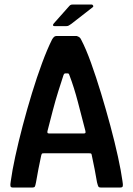

<svg xmlns="http://www.w3.org/2000/svg" viewBox="-20 -833 591 853"><path d="M36 0Q28 0 26.5 -6Q25 -12 28 -29Q34 -74 48 -138.5Q62 -203 81 -275Q100 -347 122 -419Q144 -491 167 -553Q190 -615 211 -657Q215 -664 219.5 -668.5Q224 -673 230 -673H321Q327 -671 332 -668Q337 -665 341 -656Q362 -616 384.5 -553.5Q407 -491 429 -418.5Q451 -346 470.5 -273.5Q490 -201 504 -137Q518 -73 524 -29Q527 -12 525.5 -6Q524 0 515 0H427Q420 0 417.5 -3.5Q415 -7 411 -23Q407 -48 400.5 -81Q394 -114 388 -142Q387 -149 385 -150.5Q383 -152 376 -152H175Q168 -152 166.5 -150.5Q165 -149 163 -142Q157 -114 150.5 -81Q144 -48 140 -23Q137 -7 134.5 -3.5Q132 0 125 0ZM199 -240H352Q358 -240 359.5 -242.5Q361 -245 359 -253Q343 -315 326 -380Q309 -445 288 -500Q286 -507 281 -507H270Q265 -507 262 -499Q252 -469 239 -427.5Q226 -386 214 -340Q202 -294 191 -251Q190 -246 191 -243Q192 -240 199 -240ZM275 -717H222Q216 -717 215.5 -721Q215 -725 220 -730L284 -802Q289 -808 292.5 -810.5Q296 -813 305 -813H387Q391 -813 393.5 -808.5Q396 -804 392 -801L297 -727Q290 -722 285.5 -719.5Q281 -717 275 -717Z"/></svg>

Font: Glory SemiBold
Style: Regular
Weight: 600
Designer: Robert Leuschke
Foundry: Robert Leuschke
Version: Version 1.011